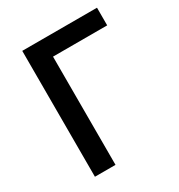

<svg xmlns="http://www.w3.org/2000/svg" viewBox="-170 -828 879 943"><g transform="rotate(-30 270.0 -357.0)"><path d="M518.1 -713.9V-613.8H210.9V0H94.2V-713.9Z"/></g></svg>

Font: JBL Sans
Style: Semibold
Weight: 600
Version: Version 1.10